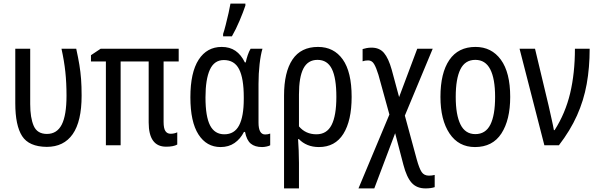

<svg xmlns="http://www.w3.org/2000/svg" viewBox="-20 -808 3330 1068"><path d="M240 9Q141 8 103 -51Q65 -110 65 -234V-537H148V-229Q148 -153 167.5 -108Q187 -63 241 -63Q297 -63 323.5 -115Q350 -167 350 -276Q350 -347 343.5 -408Q337 -469 322 -537H404Q415 -487 421.5 -447.5Q428 -408 431 -368Q434 -328 434 -276Q434 -133 384.5 -62Q335 9 240 9Z M929 -64Q949 -64 966 -72V-4Q945 8 904 8Q807 8 807 -127V-466H651V0H569V-466H486V-501L540 -537H974V-466H890V-130Q890 -94 900 -79Q910 -64 929 -64Z M1207 10Q1129 10 1084 -60Q1039 -130 1039 -267Q1039 -405 1085 -476Q1131 -547 1213 -547Q1258 -547 1289.5 -525.5Q1321 -504 1342 -461H1347Q1351 -481 1358 -501.5Q1365 -522 1374 -537H1440Q1430 -504 1424 -451.5Q1418 -399 1418 -342V-126Q1418 -60 1455 -60Q1470 -60 1483 -65V0Q1477 4 1463 7Q1449 10 1438 10Q1398 10 1375 -9Q1352 -28 1343 -74H1337Q1317 -35 1284.5 -12.5Q1252 10 1207 10ZM1228 -61Q1284 -61 1310 -110.5Q1336 -160 1336 -258V-267Q1336 -372 1310 -423Q1284 -474 1225 -474Q1172 -474 1147.5 -420.5Q1123 -367 1123 -266Q1123 -160 1148.5 -110.5Q1174 -61 1228 -61ZM1221 -606V-619Q1227 -636 1235.5 -669.5Q1244 -703 1251.5 -736Q1259 -769 1262 -788H1345V-777Q1333 -741 1312.5 -692.5Q1292 -644 1270 -606Z M1936 -269Q1936 -137 1890 -63.5Q1844 10 1754 10Q1719 10 1691 -1.5Q1663 -13 1643 -34H1638Q1640 -5 1641.5 29.5Q1643 64 1643 98V240H1560V-276Q1560 -407 1607 -477Q1654 -547 1749 -547Q1837 -547 1886.5 -477.5Q1936 -408 1936 -269ZM1746 -475Q1693 -475 1668 -427.5Q1643 -380 1643 -282V-105Q1680 -61 1740 -61Q1798 -61 1824.5 -113Q1851 -165 1851 -269Q1851 -374 1826 -424.5Q1801 -475 1746 -475Z M2047 -543Q2091 -543 2116 -513.5Q2141 -484 2159 -420L2200 -268L2301 -537H2387L2232 -165L2298 78Q2312 129 2325.5 149Q2339 169 2366 169Q2374 169 2382.5 168Q2391 167 2398 165V233Q2377 240 2347 240Q2298 240 2270 209Q2242 178 2224 109L2178 -67L2062 240H1974L2146 -171L2085 -392Q2073 -431 2061 -451.5Q2049 -472 2028 -472Q2010 -472 1997 -467V-535Q2006 -538 2019 -540.5Q2032 -543 2047 -543Z M2818 -269Q2818 -141 2769 -65.5Q2720 10 2622 10Q2531 10 2480.5 -65.5Q2430 -141 2430 -269Q2430 -402 2479.5 -474.5Q2529 -547 2625 -547Q2714 -547 2766 -476Q2818 -405 2818 -269ZM2515 -269Q2515 -169 2541.5 -115.5Q2568 -62 2624 -62Q2681 -62 2707.5 -114.5Q2734 -167 2734 -269Q2734 -370 2707 -422.5Q2680 -475 2624 -475Q2567 -475 2541 -422.5Q2515 -370 2515 -269Z M2870 -537H2956L3032 -219Q3040 -182 3048.5 -145Q3057 -108 3061 -84H3065Q3125 -178 3151.5 -289.5Q3178 -401 3178 -537H3260Q3260 -432 3243.5 -340.5Q3227 -249 3189.5 -165.5Q3152 -82 3089 0H3008Z"/></svg>

Font: Avrile Sans Condensed
Style: Regular
Weight: 400
Width: 3
Designer: Monotype Design Team
Foundry: Monotype Imaging Inc.
Version: Version 2.001;September 10, 2019;FontCreator 11.5.0.2425 64-